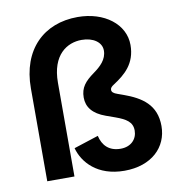

<svg xmlns="http://www.w3.org/2000/svg" viewBox="-81 -788 814 876"><g transform="rotate(-10 325.5 -350.0)"><path d="M426 14C552 14 627 -60 627 -158C627 -256 564 -298 480 -328L455 -337C437 -343 429 -350 429 -360C429 -369 435 -375 446 -382C500 -417 552 -460 552 -547C552 -643 460 -714 336 -714C179 -714 70 -610 70 -430V0H196V-434C196 -564 269 -608 336 -608C390 -608 428 -581 428 -543C428 -501 397 -473 365 -450C322 -419 300 -393 300 -347C300 -303 326 -269 385 -248L427 -233C474 -216 503 -199 503 -159C503 -119 474 -88 426 -88C372 -88 343 -119 333 -164L219 -127C237 -60 300 14 426 14Z"/></g></svg>

Font: Meta Space
Style: Bold
Weight: 700
Designer: Meta Pool / Florian Karsten
Foundry: Meta Pool / Florian Karsten
Version: Version 2.000;Glyphs 3.1.1 (3137)